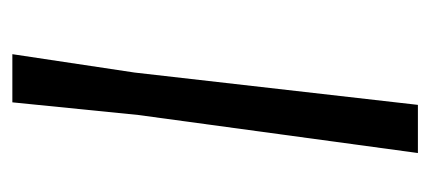

<svg xmlns="http://www.w3.org/2000/svg" viewBox="-208 -472 680 303"><g transform="rotate(90 131.5 -320.0)"><path d="M161 -199 141 0H65L94 -193L145 -640H221Z"/></g></svg>

Font: Alegreya Sans SC
Style: Italic
Weight: 400
Italic angle: -7°
Designer: Juan Pablo del Peral
Foundry: Huerta Tipografica
Version: Version 2.008; ttfautohint (v1.6)